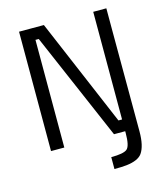

<svg xmlns="http://www.w3.org/2000/svg" viewBox="-127 -789 930 1075"><g transform="rotate(-15 338.0 -251.5)"><path d="M85 0V-692H229L494 -68H515V-692H591V-575L592 22Q592 106 564 146Q541 178 473 186Q446 189 402 189V120Q474 120 494.5 102.5Q515 85 515 11V0H450L181 -624H162V0Z"/></g></svg>

Font: Titillium Web[RUS by Daymarius]
Style: Regular
Weight: 400
Designer: Cyrillization by Daymarius
Foundry: Cyrillization by Daymarius
Version: Version 1.002 September 11, 2018